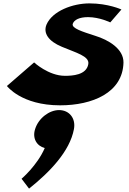

<svg xmlns="http://www.w3.org/2000/svg" viewBox="-20 -604 763 1132"><path d="M328.1 45C388.1 45 427.8 93 416 157C391.8 289 270.8 413 151.3 508L107.1 450C107.1 450 199.1 372 243.8 269C195.8 256 169.7 211 187 157C206.8 93 270.1 45 328.1 45ZM507.4 -584C408.4 -584 288.5 -539 254.2 -459C233.6 -409 265.2 -361 345.2 -328C427.8 -293 508.8 -273 500.6 -226C489.6 -161 406 -157 363 -157C266 -157 181.1 -236 181.1 -236L20.8 -97C20.8 -97 105.4 17 334.4 17C524.4 17 703.7 -57 708 -235C709.4 -316 619.5 -369 541.1 -393C464 -418 401.9 -437 408.8 -463C416.5 -487 448 -503 499 -503C567 -503 630.2 -472 630.2 -472L695.9 -548C695.9 -548 618.4 -584 507.4 -584Z"/></svg>

Font: Hussar Milosc
Style: Obl
Weight: 700
Foundry: Cannot Into Space Fonts
Version: Version 1.02